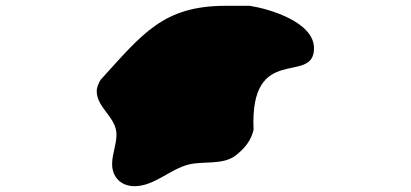

<svg xmlns="http://www.w3.org/2000/svg" viewBox="-20 -707 1414 661"><path d="M366 -142C366 -98 396 -66 443 -66C510 -66 564 -123 627 -140C679 -154 748 -137 793 -173C824 -198 844 -223 853 -260C839 -564 1061 -411 1061 -541C1061 -631 909 -676 840 -687H757C542 -687 471 -591 327 -433C320 -422 313 -407 313 -393C313 -336 381 -303 381 -244C381 -208 366 -178 366 -142Z"/></svg>

Font: CISF Camouflage Kit
Style: Ste
Weight: 400
Designer: Robert Jablonski, Jasper
Foundry: Cannot Into Space Fonts
Version: Version 1.27